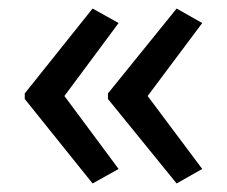

<svg xmlns="http://www.w3.org/2000/svg" viewBox="-20 -489 531 450"><path d="M38 -270 197 -469 258 -435 131 -264 258 -93 197 -59 38 -257ZM233 -270 394 -469 454 -435 326 -264 454 -93 394 -59 233 -257Z"/></svg>

Font: Noto Sans Kannada SemiCondensed
Style: Regular
Weight: 400
Width: 4
Designer: Jelle Bosma - Monotype Design Team
Foundry: Monotype Imaging Inc.
Version: Version 2.005; ttfautohint (v1.8.4.7-5d5b)